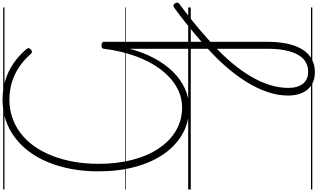

<svg xmlns="http://www.w3.org/2000/svg" viewBox="-504 -989 2451 1482"><g transform="rotate(-90 721.0 -247.5)"><path d="M904 958Q847 958 807 932.5Q767 907 746 861Q725 815 725 751Q725 674 752 593.5Q779 513 829 432Q879 351 947.5 272.5Q1016 194 1097 122Q1145 78 1195.5 35.5Q1246 -7 1297.5 -48Q1349 -89 1402 -127Q1414 -136 1422.5 -134Q1431 -132 1437 -121Q1444 -111 1442 -102.5Q1440 -94 1430 -86Q1374 -45 1319 -1.5Q1264 42 1211.5 87.5Q1159 133 1109 180Q1038 245 978.5 315.5Q919 386 875 459.5Q831 533 807.5 607Q784 681 784 752Q784 825 816 865.5Q848 906 909 906Q996 906 1041 825Q1086 744 1086 589V-473Q1059 -368 1013.5 -283Q968 -198 908.5 -137.5Q849 -77 778 -45Q707 -13 628 -13Q519 -13 429.5 -63.5Q340 -114 275 -206.5Q210 -299 175 -427.5Q140 -556 140 -713Q140 -823 158 -920.5Q176 -1018 210 -1100.5Q244 -1183 292.5 -1248Q341 -1313 403 -1359Q465 -1405 538 -1429Q611 -1453 693 -1453Q772 -1453 841 -1432Q910 -1411 971 -1370Q1032 -1329 1083 -1269Q1091 -1260 1091 -1252.5Q1091 -1245 1081 -1235Q1071 -1226 1062.5 -1226Q1054 -1226 1045 -1236Q999 -1289 944 -1325.5Q889 -1362 826.5 -1381Q764 -1400 693 -1400Q620 -1400 554.5 -1377.5Q489 -1355 434 -1313Q379 -1271 335.5 -1210.5Q292 -1150 261.5 -1073Q231 -996 214.5 -905.5Q198 -815 198 -713Q198 -568 229 -449.5Q260 -331 318 -245.5Q376 -160 455.5 -113.5Q535 -67 632 -67Q717 -67 792.5 -110.5Q868 -154 928 -234Q988 -314 1028.5 -425Q1069 -536 1086 -669Q1086 -680 1092.5 -684.5Q1099 -689 1113 -689Q1140 -689 1140 -669V588Q1140 708 1113 790.5Q1086 873 1033.5 915.5Q981 958 904 958ZM0 928H1405V938H0ZM0 -20H1405V0H0ZM0 -505H1405V-500H0ZM0 -1448H1405V-1438H0Z"/></g></svg>

Font: Playwrite ID Guides
Style: Regular
Weight: 400
Designer: Veronika Burian, José Scaglione
Foundry: TypeTogether
Version: Version 1.003